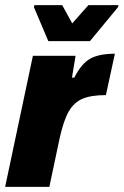

<svg xmlns="http://www.w3.org/2000/svg" viewBox="-24 -727 481 747"><path d="M104 -510H270L256 -425H265Q293 -480 327.5 -499Q362 -518 423 -518L388 -357Q330 -357 296.5 -342.5Q263 -328 243 -292.5Q223 -257 208 -189L168 0H-4ZM164 -567 108 -699 110 -707H218L257 -636L320 -707H437L435 -699L326 -567Z"/></svg>

Font: Saira Semi Condensed ExtraBold
Style: Italic
Weight: 800
Width: 4
Italic angle: -12°
Designer: Hector Gatti with collaboration of the Omnibus-Type team
Foundry: Omnibus-Type
Version: Version 1.001; ttfautohint (v1.8)